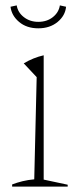

<svg xmlns="http://www.w3.org/2000/svg" viewBox="-20 -692 291 712"><path d="M25 0V-8Q43 -15 63.5 -20Q84 -25 107 -27L116 -406L68 -457Q103 -478 142 -487V-26L231 -7V0ZM122 -587Q79 -587 51 -610.5Q23 -634 19 -667L42 -672Q46 -646 68.5 -628.5Q91 -611 122 -611Q154 -611 176 -628.5Q198 -646 202 -672L225 -667Q222 -634 193.5 -610.5Q165 -587 122 -587Z"/></svg>

Font: Piazzolla Thin
Style: Regular
Weight: 100
Designer: Juan Pablo del Peral
Foundry: Huerta Tipografica
Version: Version 1.330